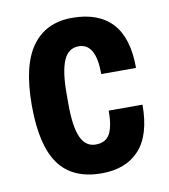

<svg xmlns="http://www.w3.org/2000/svg" viewBox="-67 -593 586 664"><g transform="rotate(-10 226.0 -261.5)"><path d="M417.5 -325.8H295.4Q295.4 -434 235 -434Q198.1 -434 181.8 -395.7Q165.5 -357.5 165.5 -279.3V-242.8Q165.5 -164.2 182.2 -126.6Q199 -89.1 234.6 -89.1Q270.2 -89.1 284.5 -115.6Q298.9 -142.1 298.9 -196.8H417.5Q417.5 -90.4 370.5 -38.9Q323.6 12.6 238.5 12.6Q136.4 12.6 88.2 -53.6Q40 -119.9 40 -260.2Q40 -400.5 88.6 -467.6Q137.3 -534.8 229.4 -534.8Q321.5 -534.8 369.5 -483.3Q417.5 -431.8 417.5 -325.8Z"/></g></svg>

Font: Puralecka Narrow
Style: Bold
Weight: 700
Designer: Hector Gatti, Marcela Romero, Pablo Cosgaya and Nicolas Silva
Version: Version 1.004;PS 001.004;hotconv 1.0.70;makeotf.lib2.5.58329